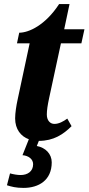

<svg xmlns="http://www.w3.org/2000/svg" viewBox="-20 -679 433 939"><path d="M233 115C233 74 203 43 160 35L170 10C242 10 290 -22 330 -62L309 -99C290 -85 268 -73 246 -73C225 -73 209 -90 209 -119C209 -140 213 -165 220 -198L278 -467H378L393 -536H294L320 -659H269C202 -556 121 -519 74 -519L63 -467H125L66 -191C60 -164 54 -126 54 -100C54 -47 82 -12 121 2L90 80C119 82 142 99 142 124C142 160 114 177 81 177C66 177 47 174 29 169L14 227C36 234 58 240 95 240C169 240 233 203 233 115Z"/></svg>

Font: Noto Serif Condensed Extra
Style: Italic
Weight: 800
Width: 3
Italic angle: -12°
Designer: Monotype Design Team
Foundry: Monotype Imaging Inc.
Version: Version 1.901